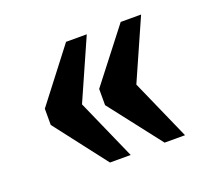

<svg xmlns="http://www.w3.org/2000/svg" viewBox="-79 -570 660 601"><g transform="rotate(-20 251.0 -270.0)"><path d="M375 -69H443L354 -270L443 -471H375L240 -297V-243ZM193 -69H262L173 -270L262 -471H193L59 -297V-243Z"/></g></svg>

Font: Noto Serif Khmer Condensed ExtraBold
Style: Regular
Weight: 800
Width: 3
Designer: Danh Hong and the Monotype Design Team
Foundry: Monotype Imaging Inc.
Version: Version 2.004